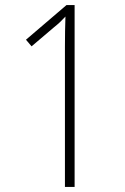

<svg xmlns="http://www.w3.org/2000/svg" viewBox="-20 -734 492 754"><path d="M273 0H235V-549Q235 -584 235.5 -611.5Q236 -639 237 -669Q226 -657 216 -647.5Q206 -638 191 -626L104 -552L82 -578L241 -714H273Z"/></svg>

Font: Noto Sans Khmer Condensed ExtraLight
Style: Regular
Weight: 200
Width: 3
Designer: Danh Hong and the Monotype Design Team
Foundry: Monotype Imaging Inc.
Version: Version 2.004; ttfautohint (v1.8.4.7-5d5b)